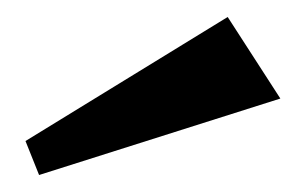

<svg xmlns="http://www.w3.org/2000/svg" viewBox="-20 -943 360 226"><path d="M10 -777 248 -923 310 -827 26 -737Z"/></svg>

Font: Otomanopee
Style: Regular
Weight: 400
Designer: Das Ende der Wildnis
Foundry: Gutenberg Labo
Version: Version 3.000